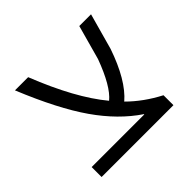

<svg xmlns="http://www.w3.org/2000/svg" viewBox="-131 -667 814 814"><g transform="rotate(-45 275.5 -260.0)"><path d="M365.2 -61.5Q273.4 -123 199.2 -229.5Q125 -335.9 49.8 -519.5H128.9Q209 -316.4 300.8 -206.1Q348.6 -245.1 392.6 -364.3L435.5 -519.5H505.9L460.9 -357.4Q413.1 -217.8 343.8 -158.2Q401.4 -100.6 480.5 -59.6V0H49.8V-59.6H365.2Z"/></g></svg>

Font: Mgen+ 1c regular
Style: Regular
Weight: 400
Designer: [Source Han Sans]
Ryoko NISHIZUKA  (kana & ideographs); Paul D. Hunt (Latin, Greek & Cyrillic); Wenlong ZHANG  (bopomofo
Version: Version 1.059.20150602